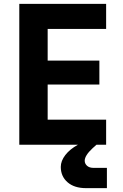

<svg xmlns="http://www.w3.org/2000/svg" viewBox="-20 -750 640 995"><path d="M80 0V-730H530V-600H227V-436H495V-312H227V-130H530V0H480L460 18Q419 56 419 83Q419 98 431 109Q443 120 465 120H534V225H426Q365 225 330 194.5Q295 164 295 115Q295 84 318.5 53.5Q342 23 384 0Z"/></svg>

Font: NKDuy Mono ExtraBold
Style: Regular
Weight: 800
Monospace: yes
Designer: NKDuy
Foundry: NKDuy
Version: Version 2.251; ttfautohint (v1.8.4.7-5d5b)